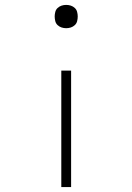

<svg xmlns="http://www.w3.org/2000/svg" viewBox="-20 -548 540 783"><path d="M250 -433Q240 -433 231 -436Q222 -439 215 -445.5Q208 -452 205.5 -461.5Q203 -471 203 -481Q203 -490 205.5 -499.5Q208 -509 215 -515.5Q222 -522 231 -525Q240 -528 250 -528Q260 -528 269 -525Q278 -522 285 -515.5Q292 -509 294.5 -499.5Q297 -490 297 -481Q297 -471 294.5 -461.5Q292 -452 285 -445.5Q278 -439 269 -436Q260 -433 250 -433ZM230 215V-260H270V215Z"/></svg>

Font: Iosevka Curly Slab Extralight
Style: Regular
Weight: 200
Monospace: yes
Designer: Belleve Invis
Foundry: Belleve Invis
Version: Version 22.1.2; ttfautohint (v1.8.4)